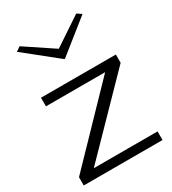

<svg xmlns="http://www.w3.org/2000/svg" viewBox="-190 -885 883 986"><g transform="rotate(-30 252.0 -392.0)"><path d="M12 0V-49L398 -449H47V-500H491V-451L101 -51H479V0ZM84 -784 252 -672 420 -784 447 -766 254 -612H250L58 -766Z"/></g></svg>

Font: Panamera
Style: Regular
Weight: 400
Designer: Bastien Sozeau
Foundry: NBR — Bastien Sozeau
Version: Version 3.002; ttfautohint (v1.8.4.7-5d5b);gftools[0.9.33]